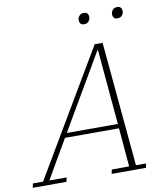

<svg xmlns="http://www.w3.org/2000/svg" viewBox="-139 -950 880 1026"><g transform="rotate(-10 301.5 -436.5)"><path d="M-40 -23H15L414 -698H457L519 -23H574L569 0H383L388 -23H482L464 -233H171L49 -23H143L138 0H-45ZM185 -257H462L426 -664H423ZM378 -813Q364 -813 358 -820.5Q352 -828 352 -838Q352 -842 352.5 -845.5Q353 -849 355 -854Q359 -862 366 -867.5Q373 -873 385 -873Q399 -873 405 -865.5Q411 -858 411 -848Q411 -844 410.5 -840.5Q410 -837 408 -832Q404 -824 397 -818.5Q390 -813 378 -813ZM559 -813Q545 -813 539 -820.5Q533 -828 533 -838Q533 -842 533.5 -845.5Q534 -849 536 -854Q540 -862 547 -867.5Q554 -873 566 -873Q580 -873 586 -865.5Q592 -858 592 -848Q592 -844 591.5 -840.5Q591 -837 589 -832Q585 -824 578 -818.5Q571 -813 559 -813Z"/></g></svg>

Font: IBM Plex Serif ExtraLight
Style: Italic
Weight: 200
Italic angle: -14°
Designer: Mike Abbink, Paul van der Laan, Pieter van Rosmalen
Foundry: Bold Monday
Version: Version 2.5